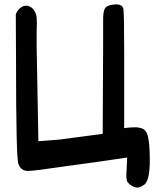

<svg xmlns="http://www.w3.org/2000/svg" viewBox="-20 -830 748 875"><path d="M140 -95Q154 -149 157 -72Q158 -54 340 -84Q453 -103 495 -114Q510 -117 533 -145Q546 -162 546 -267V-460V-573Q546 -765 542.5 -788Q539 -811 506 -810Q471 -808 460 -794Q449 -780 450 -735Q450 -693 450 -628L448 -220Q445 -220 353.5 -207.5Q262 -195 252 -194L151 -186Q129 -56 140 -95ZM52 -761Q52 -713 52.5 -664.5Q53 -616 53 -568Q53 -106 64 -83Q76 -50 109 -51Q135 -51 291 -74Q404 -90 429 -93Q474 -99 587 -116L465 -220L372 -205Q369 -205 277.5 -193.5Q186 -182 176 -182L155 -183L148 -568Q148 -573 147.5 -590.5Q147 -608 147 -621Q147 -636 147 -654Q147 -672 147 -681Q147 -692 147.5 -707Q148 -722 148 -726Q148 -752 144 -765Q130 -804 97 -804Q76 -803 59 -779Q52 -769 52 -761ZM571 10Q604 36 630 16Q634 13 637 12Q667 -8 662 -136Q660 -210 645 -230Q638 -242 623 -246Q594 -254 582 -246Q575 -241 568 -233.5Q561 -226 560 -216.5Q559 -207 560 -176Q561 -121 557 -55Q553 -12 562 1Q564 3 571 10ZM635 -154Q658 -194 643 -228Q641 -233 639 -235Q618 -264 492 -236Q466 -229 453 -208Q415 -211 404 -198Q392 -186 387 -169Q376 -139 385 -117Q389 -109 395 -103.5Q401 -98 410.5 -98Q420 -98 455 -104Q510 -113 570 -123Q613 -130 626 -141Q628 -144 635 -154Z"/></svg>

Font: Chanighter Handwriting Cyr
Style: Regular
Weight: 400
Designer: Sin Chanighter
Version: Version 001.001